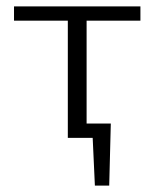

<svg xmlns="http://www.w3.org/2000/svg" viewBox="-20 -433 485 603"><path d="M220 0V-45H328L303 0ZM278 150 269 -45H328L323 150ZM193 0V-413H252V0ZM24 -368V-413H421V-368Z"/></svg>

Font: Ysabeau Office Light
Style: Regular
Weight: 300
Designer: Christian Thalmann (Catharsis Fonts)
Version: Version 2.001;gftools[0.9.30]; featfreeze: tnum,lnum,ss02